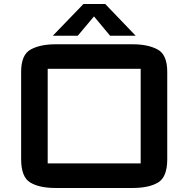

<svg xmlns="http://www.w3.org/2000/svg" viewBox="-20 -927 936 954"><path d="M85 -570Q85 -655.5 132.8 -681.2Q180.5 -707 256 -707H639Q715 -707 763 -681.2Q811 -655.5 811 -570V-136Q811 -47 765.2 -20Q719.5 7 639 7H256Q175.5 7 130.2 -20.2Q85 -47.5 85 -136ZM217 -585V-115Q217 -115 217 -115Q217 -115 217 -115H679Q679 -115 679 -115Q679 -115 679 -115V-585Q679 -585 679 -585Q679 -585 679 -585H217Q217 -585 217 -585Q217 -585 217 -585ZM242.5 -749.5 394.5 -907H503L654 -749.5H527L447 -845.5L366.5 -749.5Z"/></svg>

Font: Science Gothic
Style: Regular
Weight: 400
Designer: Thomas Phinney, Vassil Kateliev, Brandon Buerkle
Foundry: Font Detective LLC
Version: Version 1.018